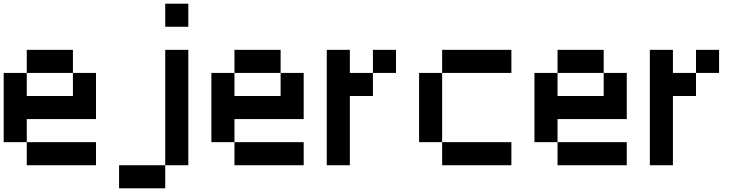

<svg xmlns="http://www.w3.org/2000/svg" viewBox="-20 -895 4040 1040"><path d="M0 -125V-500H125V-375H375V-500H500V-250H125V-125ZM125 -125H500V0H125ZM125 -500V-625H375V-500Z M625 125V0H875V125ZM875 0V-625H1000V0ZM875 -750V-875H1000V-750Z M1125 -125V-500H1250V-375H1500V-500H1625V-250H1250V-125ZM1250 -125H1625V0H1250ZM1250 -500V-625H1500V-500Z M1750 0V-625H1875V-500H2000V-375H1875V0ZM2000 -500V-625H2125V-500Z M2250 -125V-500H2375V-125ZM2750 -125V0H2375V-125ZM2750 -625V-500H2375V-625Z M2875 -125V-500H3000V-375H3250V-500H3375V-250H3000V-125ZM3000 -125H3375V0H3000ZM3000 -500V-625H3250V-500Z M3500 0V-625H3625V-500H3750V-375H3625V0ZM3750 -500V-625H3875V-500Z"/></svg>

Font: Galmuri7 Regular
Style: Regular
Weight: 400
Designer: Lee Minseo (quiple)
Version: Version 2.399;hotconv 1.1.1;makeotfexe 2.6.0 DEVELOPMENT